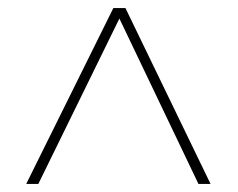

<svg xmlns="http://www.w3.org/2000/svg" viewBox="-20 -740 591 476"><path d="M261 -720 45 -284H75L276 -694L472 -284H502L291 -720Z"/></svg>

Font: Noto Sans Gurmukhi UI Thin
Style: Regular
Weight: 100
Designer: Jelle Bosma - Monotype Design Team
Foundry: Monotype Imaging Inc.
Version: Version 2.004